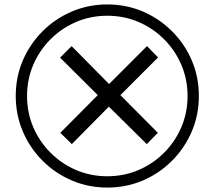

<svg xmlns="http://www.w3.org/2000/svg" viewBox="-20 -782 968 866"><path d="M304 -132 252 -183 421 -353 251 -522 303 -574 472 -403 643 -574 693 -523 523 -353 692 -183 642 -132 471 -301ZM464 64Q379 64 304 32Q229 0 172 -57Q115 -114 83 -189Q51 -264 51 -349Q51 -435 83 -509.5Q115 -584 172 -641Q229 -698 304 -730Q379 -762 464 -762Q550 -762 624.5 -730Q699 -698 756 -641Q813 -584 845 -509.5Q877 -435 877 -349Q877 -264 845 -189Q813 -114 756 -57Q699 0 624.5 32Q550 64 464 64ZM464 13Q539 13 604.5 -15Q670 -43 720 -93Q770 -143 798 -208.5Q826 -274 826 -349Q826 -424 798 -489.5Q770 -555 720 -605Q670 -655 604.5 -683Q539 -711 464 -711Q389 -711 323.5 -683Q258 -655 208 -605Q158 -555 130 -489.5Q102 -424 102 -349Q102 -274 130 -208.5Q158 -143 208 -93Q258 -43 323.5 -15Q389 13 464 13Z"/></svg>

Font: lkorean25
Style: Book
Weight: 400
Designer: Jelle Bosma - Monotype Design Team
Foundry: Monotype Imaging Inc.
Version: Version 2.003